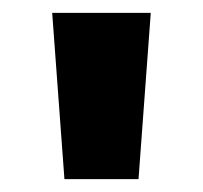

<svg xmlns="http://www.w3.org/2000/svg" viewBox="-20 -734 315 298"><path d="M61 -714 80 -456H195L214 -714Z"/></svg>

Font: Noto Sans Thai Looped UI Narrow ExtraBold
Style: Regular
Weight: 800
Width: 4
Designer: Cadson Demak Team
Foundry: Cadson Demak Co., Ltd.
Version: Version 1.000